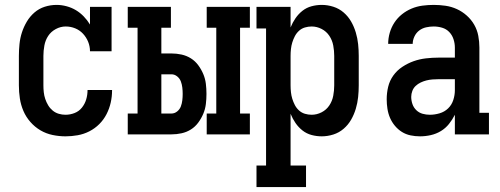

<svg xmlns="http://www.w3.org/2000/svg" viewBox="-20 -548 2040 783"><path d="M247 8Q221 8 194.5 2.5Q168 -3 145 -16.5Q122 -30 104 -50.5Q86 -71 75.5 -95.5Q65 -120 61 -146.5Q57 -173 57 -200V-320Q57 -344 59.5 -368.5Q62 -393 69.5 -416Q77 -439 89.5 -460Q102 -481 120.5 -497Q139 -513 162.5 -520.5Q186 -528 211 -528Q231 -528 251.5 -522.5Q272 -517 289.5 -506.5Q307 -496 321.5 -481Q336 -466 347 -448V-520H435V-339H347Q347 -359 339.5 -377.5Q332 -396 318.5 -410.5Q305 -425 286.5 -432.5Q268 -440 248 -440Q227 -440 207.5 -429.5Q188 -419 176.5 -401.5Q165 -384 161 -362.5Q157 -341 157 -320V-200Q157 -186 158.5 -172Q160 -158 164.5 -144.5Q169 -131 176.5 -118.5Q184 -106 195 -97Q206 -88 219.5 -84Q233 -80 247 -80Q266 -80 284 -87Q302 -94 314 -109Q326 -124 331.5 -142.5Q337 -161 337 -180V-181H437V-179Q437 -154 431.5 -129.5Q426 -105 414.5 -82.5Q403 -60 385 -42Q367 -24 344.5 -12.5Q322 -1 297 3.5Q272 8 247 8Z M823 0V-85H862V-435H823V-520H999V-435H959V-85H999V0ZM501 0V-85H541V-435H501V-520H677V-435H638V-330H679Q700 -330 720.5 -325.5Q741 -321 758.5 -310Q776 -299 788.5 -282Q801 -265 809 -246Q817 -227 819.5 -206.5Q822 -186 822 -165Q822 -144 819.5 -123.5Q817 -103 809 -84Q801 -65 788.5 -48Q776 -31 758.5 -20Q741 -9 720.5 -4.5Q700 0 679 0ZM638 -85H679Q692 -85 702.5 -93.5Q713 -102 717.5 -114Q722 -126 723.5 -139Q725 -152 725 -165Q725 -178 723.5 -191Q722 -204 717.5 -216Q713 -228 702.5 -236.5Q692 -245 679 -245H638Z M1026 215V127H1065V-432H1026V-520H1165V-436Q1173 -456 1185 -473.5Q1197 -491 1213.5 -504Q1230 -517 1250.5 -522.5Q1271 -528 1292 -528Q1316 -528 1339.5 -520.5Q1363 -513 1381.5 -497Q1400 -481 1412 -460Q1424 -439 1431 -415.5Q1438 -392 1440.5 -368Q1443 -344 1443 -320V-200Q1443 -176 1440.5 -152Q1438 -128 1431 -104.5Q1424 -81 1412 -60Q1400 -39 1381.5 -23Q1363 -7 1339.5 0.5Q1316 8 1292 8Q1271 8 1250.5 2.5Q1230 -3 1213.5 -16Q1197 -29 1185 -46.5Q1173 -64 1165 -84V127H1228V215ZM1251 -80Q1272 -80 1291.5 -90Q1311 -100 1323 -118Q1335 -136 1339 -157.5Q1343 -179 1343 -200V-320Q1343 -341 1339 -362.5Q1335 -384 1323 -402Q1311 -420 1291.5 -430Q1272 -440 1251 -440Q1237 -440 1223.5 -436Q1210 -432 1199.5 -422.5Q1189 -413 1182.5 -400.5Q1176 -388 1172 -375Q1168 -362 1166.5 -348Q1165 -334 1165 -320V-200Q1165 -186 1166.5 -172Q1168 -158 1172 -145Q1176 -132 1182.5 -119.5Q1189 -107 1199.5 -97.5Q1210 -88 1223.5 -84Q1237 -80 1251 -80Z M1693 8Q1673 8 1654 4Q1635 0 1619 -10Q1603 -20 1590.5 -35Q1578 -50 1570.5 -67.5Q1563 -85 1560 -104.5Q1557 -124 1557 -143Q1557 -169 1563 -194Q1569 -219 1584 -240Q1599 -261 1621 -275.5Q1643 -290 1667 -298.5Q1691 -307 1717 -310Q1743 -313 1768 -313H1835V-354Q1835 -371 1829.5 -388Q1824 -405 1812 -417.5Q1800 -430 1783 -435Q1766 -440 1749 -440Q1733 -440 1717.5 -436.5Q1702 -433 1689.5 -423.5Q1677 -414 1670 -399Q1663 -384 1663 -369H1563Q1563 -392 1569.5 -414.5Q1576 -437 1588.5 -456Q1601 -475 1619 -489.5Q1637 -504 1658.5 -513Q1680 -522 1703 -525Q1726 -528 1749 -528Q1773 -528 1797 -524.5Q1821 -521 1843 -511Q1865 -501 1883.5 -484.5Q1902 -468 1914 -447Q1926 -426 1930.5 -402Q1935 -378 1935 -354V-88H1974V0H1835V-80Q1825 -60 1811 -42.5Q1797 -25 1778 -13.5Q1759 -2 1737 3Q1715 8 1693 8ZM1733 -80Q1753 -80 1773 -86Q1793 -92 1807.5 -106Q1822 -120 1828.5 -140Q1835 -160 1835 -180V-225H1768Q1756 -225 1743.5 -224Q1731 -223 1719 -220Q1707 -217 1695.5 -211.5Q1684 -206 1675 -197.5Q1666 -189 1661.5 -177Q1657 -165 1657 -153Q1657 -138 1662 -123.5Q1667 -109 1678 -98.5Q1689 -88 1703.5 -84Q1718 -80 1733 -80Z"/></svg>

Font: Iosevka Curly Slab Semibold
Style: Regular
Weight: 600
Monospace: yes
Designer: Belleve Invis
Foundry: Belleve Invis
Version: Version 22.1.2; ttfautohint (v1.8.4)